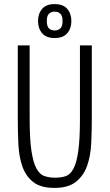

<svg xmlns="http://www.w3.org/2000/svg" viewBox="-20 -909 536 939"><path d="M67 -687V-329Q67 -263 70 -202Q73 -141 90 -93.5Q107 -46 143.5 -18Q180 10 246 10Q314 10 351.5 -20Q389 -50 406 -98Q423 -146 426 -206.5Q429 -267 429 -328V-687H371V-328Q371 -229 363 -171.5Q355 -114 339.5 -84.5Q324 -55 301.5 -47.5Q279 -40 250 -40Q220 -40 197 -48Q174 -56 158 -85.5Q142 -115 133.5 -173Q125 -231 125 -331V-687ZM247 -723Q289 -723 309 -746.5Q329 -770 329 -806Q329 -842 309 -865.5Q289 -889 247 -889Q206 -889 186 -865.5Q166 -842 166 -806Q166 -770 186 -746.5Q206 -723 247 -723ZM247 -760Q230 -760 219.5 -770Q209 -780 209 -806Q209 -832 219.5 -842Q230 -852 247 -852Q264 -852 275 -842Q286 -832 286 -806Q286 -780 275 -770Q264 -760 247 -760Z"/></svg>

Font: Secuela Light
Style: Regular
Weight: 300
Designer: Fernando Haro
Foundry: deFharo
Version: Version 1.708